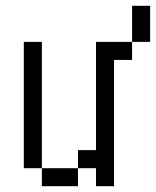

<svg xmlns="http://www.w3.org/2000/svg" viewBox="-20 -645 540 665"><path d="M125 -62.5V0H250V-62.5ZM125 -62.5V-500H62.5V-62.5ZM312.5 -62.5V0H375V-437.5H437.5V-500H312.5Q312.5 -500 312.5 -125H250V-62.5ZM437.5 -500H500Q500 -500 500 -625H437.5Q437.5 -625 437.5 -500Z"/></svg>

Font: UnifontExMono
Style: Regular
Weight: 500
Version: Version 15.0.06